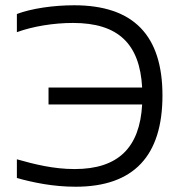

<svg xmlns="http://www.w3.org/2000/svg" viewBox="-20 -699 680 728"><path d="M44 -646V-577C104 -599 183 -612 257 -612C429 -612 510 -532 519 -367H164V-303H519C510 -139 428 -58 263 -58C183 -58 111 -76 44 -95V-24C106 -7 180 9 267 9C487 9 596 -108 596 -337C596 -564 487 -679 261 -679C183 -679 100 -667 44 -646Z"/></svg>

Font: LT Wave Text Light
Style: Regular
Weight: 300
Designer: Daniel Lyons
Version: Version 2.5 (Glyphs App)